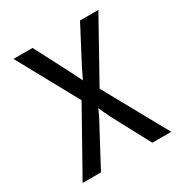

<svg xmlns="http://www.w3.org/2000/svg" viewBox="-170 -858 939 987"><g transform="rotate(-30 300.0 -365.0)"><path d="M37 0 245 -371 48 -730H161L269 -522Q278 -504 287.5 -485Q297 -466 302 -456Q307 -466 316 -485Q325 -504 334 -522L443 -730H552L355 -376L563 0H451L331 -224Q322 -242 313 -261.5Q304 -281 299 -293Q294 -281 285 -261.5Q276 -242 266 -225L146 0Z"/></g></svg>

Font: Pitagon Sans Mono Medium
Style: Regular
Weight: 500
Monospace: yes
Designer: Travis Tran
Foundry: Pitagon
Version: Version 1.001; ttfautohint (v1.8.4.7-5d5b);gftools[0.9.26]